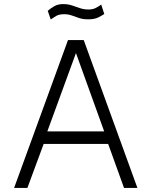

<svg xmlns="http://www.w3.org/2000/svg" viewBox="-20 -919 741 939"><path d="M49 0 312.5 -723H389.5L652 0H586.5L509 -215H193.5L114 0ZM211.5 -276.5H489.5L351.5 -659.5ZM490 -850.5Q478 -842.5 460 -833.5Q442 -824.5 411.5 -824.5Q385.5 -824.5 367 -830.8Q348.5 -837 331.5 -843.2Q314.5 -849.5 293.5 -849.5Q269 -849.5 255 -841.2Q241 -833 228 -824L213.5 -866Q229 -879.5 246.5 -889.2Q264 -899 289.5 -899Q312 -899 331.8 -892.5Q351.5 -886 371 -879.2Q390.5 -872.5 412 -872.5Q432.5 -872.5 446.5 -879.2Q460.5 -886 475 -896.5Z"/></svg>

Font: Public Sans ExtraLight
Style: Regular
Weight: 250
Designer: The Public Sans Project Authors: Dan O. Williams and USWDS (Libre Franklin designed by Pablo Impallari and Rodrigo Fuenz
Version: Version 1.007